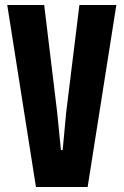

<svg xmlns="http://www.w3.org/2000/svg" viewBox="-20 -749 496 769"><path d="M124 0 9 -729H157L209 -299L224 -148H231L245 -298L298 -729H446L331 0Z"/></svg>

Font: Mona Sans Condensed ExtraBold
Style: Regular
Weight: 800
Width: 3
Designer: Deni Anggara
Foundry: GitHub
Version: Version 1.001;gftools[0.9.33]